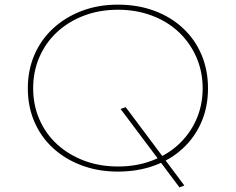

<svg xmlns="http://www.w3.org/2000/svg" viewBox="-20 -730 1017 828"><path d="M754 78 500 -260 522 -268 775 70ZM488 10Q403 10 331.5 -17Q260 -44 208 -92Q156 -140 128 -205.5Q100 -271 100 -349Q100 -427 128 -492.5Q156 -558 208 -606.5Q260 -655 331.5 -682.5Q403 -710 488 -710Q574 -710 645.5 -683.5Q717 -657 769 -608.5Q821 -560 849 -494Q877 -428 877 -349Q877 -270 849 -204.5Q821 -139 769 -90.5Q717 -42 645.5 -16Q574 10 488 10ZM489 -12Q569 -12 636 -37.5Q703 -63 751.5 -108.5Q800 -154 827 -215.5Q854 -277 854 -349Q854 -421 827 -483Q800 -545 751.5 -591Q703 -637 635.5 -662.5Q568 -688 489 -688Q409 -688 342 -662.5Q275 -637 226 -591.5Q177 -546 150 -484Q123 -422 123 -349Q123 -277 150 -215Q177 -153 226 -108Q275 -63 342 -37.5Q409 -12 489 -12Z"/></svg>

Font: Lexend Giga Thin
Style: Regular
Weight: 250
Version: Version 1.007